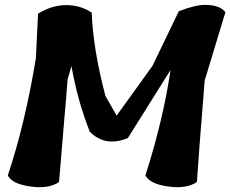

<svg xmlns="http://www.w3.org/2000/svg" viewBox="-20 -768 944 787"><path d="M820 -748Q881 -748 904 -718L819 -438Q794 -129 787 -22Q745 7 669.5 -3.5Q594 -14 576 -49Q649 -277 679 -481L504 -202Q412 -164 348 -228Q297 -358 273 -497L257 -442Q253 -385 240.5 -242.5Q228 -100 222 -22Q181 7 105 -3.5Q29 -14 12 -49Q83 -261 127 -529L136 -712Q193 -747 251.5 -747Q310 -747 356 -716Q361 -570 412 -375L458 -294L605 -498L713 -722Q780 -748 820 -748Z"/></svg>

Font: Tillana
Style: Bold
Weight: 700
Designer: Lipi Raval (Devanagari, Latin), Jonny Pinhorn (Latin)
Foundry: Indian Type Foundry
Version: Version 2.002;PS 1.0;hotconv 1.0.79;makeotf.lib2.5.61930; tt